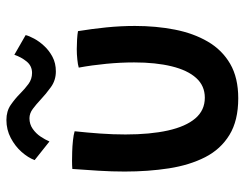

<svg xmlns="http://www.w3.org/2000/svg" viewBox="-106 -668 800 629"><g transform="rotate(-90 294.5 -354.0)"><path d="M387 -496.5Q396.5 -499.5 413.8 -501.2Q431 -503 447.5 -503Q462 -503 479 -502Q496 -501 506.5 -499Q514 -453 518.8 -405.8Q523.5 -358.5 523.5 -312.5Q523.5 -243 511.5 -181.8Q499.5 -120.5 472.2 -73.8Q445 -27 399.5 -0.5Q354 26 286.5 26Q213.5 26 166.5 -2.8Q119.5 -31.5 93.5 -82.5Q67.5 -133.5 57 -201Q46.5 -268.5 46.5 -346Q46.5 -388 49.2 -431.8Q52 -475.5 55 -517.5Q65.5 -518.5 81.8 -518.5Q98 -518.5 111 -518Q129.5 -517.5 148.2 -515.5Q167 -513.5 178.5 -510Q174 -468.5 171 -426.2Q168 -384 168 -343.5Q168 -262.5 181 -204.2Q194 -146 220.5 -114.8Q247 -83.5 288.5 -83.5Q327.5 -83.5 353 -111.8Q378.5 -140 391.2 -192Q404 -244 404 -315Q404 -359.5 399.5 -406.2Q395 -453 387 -496.5ZM84 -641Q92 -662.5 110.8 -683.8Q129.5 -705 156.5 -719.2Q183.5 -733.5 215.5 -733.5Q244.5 -733.5 265 -719.2Q285.5 -705 302.5 -688Q317.5 -673 333.5 -661.2Q349.5 -649.5 369.5 -649.5Q392.5 -649.5 407 -667.2Q421.5 -685 429 -707.5L493.5 -670.5Q491 -659.5 482 -642.8Q473 -626 458 -609.8Q443 -593.5 422.2 -582.5Q401.5 -571.5 374.5 -571.5Q345.5 -571.5 323 -587.8Q300.5 -604 282 -621.5Q266.5 -636 251.8 -647Q237 -658 221 -658Q201.5 -658 186.2 -647.2Q171 -636.5 161 -621.5Q151 -606.5 145 -592.5Z"/></g></svg>

Font: Grandstander Thin Medium
Style: Regular
Weight: 500
Version: Version 1.200